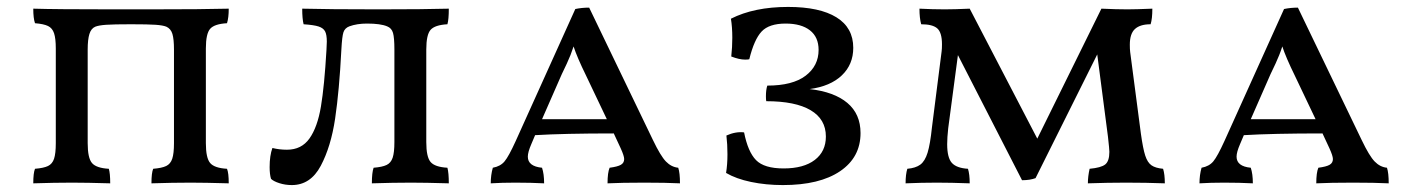

<svg xmlns="http://www.w3.org/2000/svg" viewBox="-20 -527 4072 554"><path d="M81 -40Q106 -42 118.5 -48Q131 -54 136 -69Q141 -84 141 -114V-387Q141 -416 136 -431Q131 -446 118.5 -452Q106 -458 81 -460Q76 -474 76 -502Q140 -500 307 -500H409Q568 -500 640 -502Q640 -476 635 -460Q599 -458 586.5 -444Q574 -430 574 -387V-114Q574 -71 586.5 -56.5Q599 -42 635 -40Q640 -28 640 2Q570 0 530 0Q479 0 417 2Q417 -28 422 -40Q447 -42 459.5 -48Q472 -54 477 -69Q482 -84 482 -114V-384Q482 -414 477.5 -429Q473 -444 460 -450Q450 -454 429 -455.5Q408 -457 358 -457Q308 -457 286.5 -455.5Q265 -454 255 -450Q243 -445 238 -429Q233 -413 233 -384V-114Q233 -71 245.5 -56.5Q258 -42 294 -40Q298 -27 298 2Q230 0 188 0Q138 0 76 2Q76 -28 81 -40Z M762 -11Q758 -24 758 -45Q758 -78 766 -100Q786 -95 808 -95Q850 -95 873 -127.5Q896 -160 906 -219.5Q916 -279 922 -383L923 -407Q923 -427 918 -436.5Q913 -446 899.5 -450.5Q886 -455 856 -457Q852 -473 852 -502Q928 -500 1072 -500Q1205 -500 1275 -502Q1275 -471 1271 -457Q1235 -455 1222.5 -441Q1210 -427 1210 -384V-117Q1210 -74 1222.5 -59.5Q1235 -45 1271 -43Q1275 -28 1275 2Q1207 0 1166 0Q1115 0 1053 2Q1053 -29 1058 -43Q1083 -45 1095.5 -51Q1108 -57 1113 -72Q1118 -87 1118 -117V-384Q1118 -418 1114 -432Q1110 -446 1097 -451Q1078 -459 1039 -459Q1010 -459 988 -451Q975 -446 971 -434Q967 -422 965 -384Q959 -266 947 -185Q935 -104 905.5 -48.5Q876 7 822 7Q803 7 786 1.5Q769 -4 762 -11Z M1942 2Q1902 0 1839 0Q1773 0 1733 2Q1733 -29 1739 -43Q1762 -46 1771.5 -51.5Q1781 -57 1781 -68Q1781 -77 1771 -99L1751 -142Q1607 -142 1524 -137L1513 -111Q1503 -88 1503 -75Q1503 -47 1544 -43Q1550 -25 1550 2Q1512 0 1467 0Q1428 0 1396 2Q1396 -22 1402 -43Q1424 -47 1436 -61.5Q1448 -76 1468 -120L1640 -501Q1659 -505 1680 -505L1864 -123Q1886 -77 1901.5 -61Q1917 -45 1937 -43Q1942 -28 1942 2ZM1731 -183 1671 -309Q1645 -362 1635 -393Q1627 -368 1615.5 -343.5Q1604 -319 1601 -313L1544 -183Z M2463 -143Q2463 -73 2404 -33Q2345 7 2239 7Q2190 7 2147 -2Q2104 -11 2075 -28Q2079 -52 2079 -82Q2079 -111 2076 -136Q2103 -148 2127 -145Q2138 -89 2161.5 -65Q2185 -41 2241 -41Q2299 -41 2331 -65.5Q2363 -90 2363 -133Q2363 -183 2319 -209Q2275 -235 2191 -235Q2190 -239 2190 -249Q2190 -268 2194 -280Q2267 -280 2304.5 -308.5Q2342 -337 2342 -383Q2342 -420 2317 -439.5Q2292 -459 2247 -459Q2199 -459 2177.5 -436Q2156 -413 2142 -356Q2138 -355 2130 -355Q2113 -355 2090 -364Q2093 -391 2093 -418Q2093 -449 2089 -473Q2156 -507 2254 -507Q2345 -507 2393.5 -477Q2442 -447 2442 -389Q2442 -341 2409 -309.5Q2376 -278 2316 -270Q2387 -262 2425 -230Q2463 -198 2463 -143Z M3341 2Q3287 0 3229 0Q3177 0 3119 2Q3119 -18 3124 -40Q3157 -43 3169 -52.5Q3181 -62 3181 -89Q3181 -96 3177 -132L3146 -370L2968 -13Q2952 -7 2929 -7L2744 -368L2716 -157Q2713 -130 2713 -111Q2713 -72 2726.5 -57Q2740 -42 2773 -40Q2778 -24 2778 2Q2724 0 2683 0Q2639 0 2593 2Q2593 -24 2598 -40Q2622 -42 2635.5 -52Q2649 -62 2656.5 -86.5Q2664 -111 2669 -159L2697 -379Q2698 -386 2698 -399Q2698 -433 2684.5 -445Q2671 -457 2638 -457Q2633 -475 2633 -502Q2671 -500 2706 -500Q2734 -500 2778 -502L2973 -127L3158 -502Q3202 -500 3233 -500Q3257 -500 3305 -502Q3305 -473 3300 -457Q3270 -457 3255 -443.5Q3240 -430 3240 -398Q3240 -385 3241 -377L3272 -141Q3278 -98 3284.5 -78Q3291 -58 3302.5 -50Q3314 -42 3336 -40Q3341 -24 3341 2Z M3987 2Q3947 0 3884 0Q3818 0 3778 2Q3778 -29 3784 -43Q3807 -46 3816.5 -51.5Q3826 -57 3826 -68Q3826 -77 3816 -99L3796 -142Q3652 -142 3569 -137L3558 -111Q3548 -88 3548 -75Q3548 -47 3589 -43Q3595 -25 3595 2Q3557 0 3512 0Q3473 0 3441 2Q3441 -22 3447 -43Q3469 -47 3481 -61.5Q3493 -76 3513 -120L3685 -501Q3704 -505 3725 -505L3909 -123Q3931 -77 3946.5 -61Q3962 -45 3982 -43Q3987 -28 3987 2ZM3776 -183 3716 -309Q3690 -362 3680 -393Q3672 -368 3660.5 -343.5Q3649 -319 3646 -313L3589 -183Z"/></svg>

Font: Vollkorn SC
Style: Regular
Weight: 400
Designer: Friedrich Althausen
Foundry: Friedrich Althausen
Version: Version 4.015